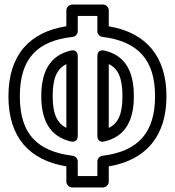

<svg xmlns="http://www.w3.org/2000/svg" viewBox="-20 -759 767 842"><path d="M67 -337C67 -505 145.8 -580 298.8 -597.2C311.8 -598.6 321 -610.6 321 -622V-689H407V-622C407 -608.8 418 -598.5 429 -597.2C586.8 -577.8 660 -495.3 660 -337C660 -177.9 586.8 -95.1 429 -75.8C415.9 -74.2 407 -62 407 -51V13H321V-51C321 -64.2 309.9 -74.5 299.1 -75.8C145.3 -95 67 -169.3 67 -337ZM17 -337C17 -154.8 110 -56.4 271 -29.4V38C271 48.7 280.9 63 296 63H432C442.7 63 457 53.1 457 38V-29.4C621.8 -56.9 710 -163.6 710 -337C710 -509.2 623 -615.9 457 -643.6V-714C457 -724.7 447.1 -739 432 -739H296C285.3 -739 271 -729.1 271 -714V-643.9C111.8 -619.1 17 -519.9 17 -337ZM437.7 -138.6C530.2 -160.1 567 -231.3 567 -337C567 -444 531.2 -515.6 437.7 -537.4C431.7 -538.7 407 -542.5 407 -513V-163C407 -156.9 409 -132 437.7 -138.6ZM457 -198V-478.1C497.5 -458.1 517 -419.1 517 -337C517 -257.2 497.8 -218.2 457 -198ZM290.2 -537.3C197.8 -515.5 161 -443.7 161 -337C161 -231.6 198.7 -160.3 290.2 -138.7C296.1 -137.3 321 -133.4 321 -163V-513C321 -519 319.1 -544.1 290.2 -537.3ZM271 -477.8V-198.2C231.1 -218.6 211 -257.8 211 -337C211 -417.5 230 -457 271 -477.8Z"/></svg>

Font: Fog Sans
Style: Outline
Weight: 700
Foundry: Intel Corporation
Version: Version 1.00